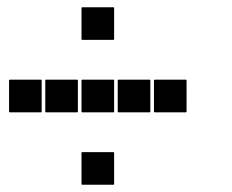

<svg xmlns="http://www.w3.org/2000/svg" viewBox="-20 -615 640 530"><path d="M207 -595H293Q295 -595 295 -593V-507Q295 -505 293 -505H207Q205 -505 205 -507V-593Q205 -595 207 -595ZM407 -395H493Q495 -395 495 -393V-307Q495 -305 493 -305H407Q405 -305 405 -307V-393Q405 -395 407 -395ZM307 -395H393Q395 -395 395 -393V-307Q395 -305 393 -305H307Q305 -305 305 -307V-393Q305 -395 307 -395ZM207 -395H293Q295 -395 295 -393V-307Q295 -305 293 -305H207Q205 -305 205 -307V-393Q205 -395 207 -395ZM107 -395H193Q195 -395 195 -393V-307Q195 -305 193 -305H107Q105 -305 105 -307V-393Q105 -395 107 -395ZM7 -395H93Q95 -395 95 -393V-307Q95 -305 93 -305H7Q5 -305 5 -307V-393Q5 -395 7 -395ZM207 -195H293Q295 -195 295 -193V-107Q295 -105 293 -105H207Q205 -105 205 -107V-193Q205 -195 207 -195Z"/></svg>

Font: Pixel Panel Black
Style: Regular
Weight: 900
Monospace: yes
Designer: Óliver Lalan
Foundry: Óliver Lalan
Version: Version 1.000; ttfautohint (v1.8.4.7-5d5b-dirty);gftools[0.9